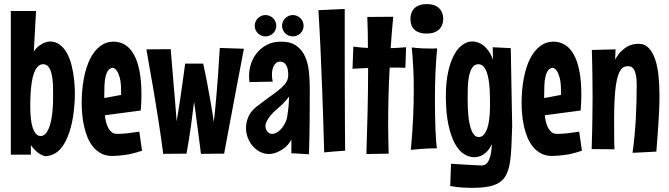

<svg xmlns="http://www.w3.org/2000/svg" viewBox="-20 -740 3227 926"><path d="M339.8 -247.1Q335 -173.8 321 -124Q307.1 -74.2 287.8 -43.7Q268.6 -13.2 245.1 0Q221.7 13.2 198.2 13.2Q188 11.7 176.8 5.4Q167 0 154.5 -10.7Q142.1 -21.5 128.9 -40V5.9H32.2V-687H153.8L143.1 -491.2Q155.3 -509.8 168.7 -519.3Q182.1 -528.8 193.4 -533.7Q206.5 -539.1 219.2 -540Q248.5 -540 269.3 -523.9Q290 -507.8 304 -481.7Q317.9 -455.6 325.7 -423.1Q333.5 -390.6 337.2 -358.2Q340.8 -325.7 341.1 -296.1Q341.3 -266.6 339.8 -247.1ZM235.8 -246.1Q235.8 -260.7 236.1 -280Q236.3 -299.3 235.8 -319.8Q235.4 -340.3 232.9 -360.1Q230.5 -379.9 225.3 -395.5Q220.2 -411.1 211.2 -420.7Q202.1 -430.2 188 -430.2Q172.4 -430.2 161.6 -418.2Q150.9 -406.2 144 -387.5Q137.2 -368.7 133.5 -345.2Q129.9 -321.8 128.2 -298.8Q126.5 -275.9 126.2 -255.6Q126 -235.4 126 -223.1Q126 -194.3 128.7 -169.2Q131.3 -144 137.5 -125Q143.6 -106 153.1 -95Q162.6 -84 175.8 -84Q191.4 -84 202.6 -98.6Q213.9 -113.3 220.9 -136.5Q228 -159.7 231.4 -188.5Q234.9 -217.3 235.8 -246.1Z M665 -13.2Q619.6 2.4 582.3 7.3Q544.9 12.2 521 12.2Q491.2 12.2 468.8 0.5Q446.3 -11.2 429.9 -30.8Q413.6 -50.3 402.8 -75.9Q392.1 -101.6 385.7 -129.9Q379.4 -158.2 376.7 -187.3Q374 -216.3 374 -242.2Q374 -306.6 384.3 -361.1Q394.5 -415.5 414.1 -455.1Q433.6 -494.6 462.4 -516.8Q491.2 -539.1 527.8 -539.1Q558.1 -539.1 583 -523.9Q607.9 -508.8 625.5 -477.5Q643.1 -446.3 652.6 -398.2Q662.1 -350.1 662.1 -284.2Q662.1 -265.6 661.4 -246.6Q660.6 -227.5 658.7 -207L485.8 -184.1Q487.8 -166 491.9 -149.9Q496.1 -133.8 503.2 -121.3Q510.3 -108.9 520 -101.6Q529.8 -94.2 543.9 -94.2Q570.3 -94.2 596.7 -97.4Q623 -100.6 651.9 -105ZM482.9 -267.1 564 -282.2V-300.8Q564 -342.3 557.6 -365Q551.3 -387.7 543.9 -398.4Q535.2 -411.1 523.9 -413.1Q509.8 -411.6 501.5 -399.9Q493.2 -388.2 489 -369.9Q484.9 -351.6 483.9 -328.6Q482.9 -305.7 482.9 -282.2Z M960 -433.1Q969.7 -390.1 978.5 -342.8Q986.3 -302.2 995.1 -252.2Q1003.9 -202.1 1011.2 -151.9Q1014.6 -180.7 1017.6 -211.4Q1020.5 -242.2 1023.2 -272.7Q1025.9 -303.2 1028.1 -332.5Q1030.3 -361.8 1032.2 -388.2Q1036.6 -449.7 1040 -508.8L1156.2 -504.9Q1137.7 -409.2 1120.6 -316.9Q1113.3 -277.3 1105.2 -235.1Q1097.2 -192.9 1089.4 -151.1Q1081.5 -109.4 1074.2 -70.3Q1066.9 -31.2 1061 1L949.2 2Q944.8 -33.7 940.2 -68.4Q935.5 -103 931.4 -135.3Q927.2 -167.5 923.3 -196.3Q919.4 -225.1 916 -249Q910.6 -201.7 901.6 -136.5Q892.6 -71.3 879.4 1L767.1 2Q763.2 -30.3 757.6 -69.1Q752 -107.9 745.6 -149.4Q739.3 -190.9 732.2 -233.2Q725.1 -275.4 718.8 -314.5Q703.1 -406.2 686 -502L803.2 -502.9Q807.6 -445.8 813 -386.2Q814.9 -360.8 817.4 -332.3Q819.8 -303.7 822.5 -273.9Q825.2 -244.1 827.4 -213.9Q829.6 -183.6 832 -154.8Q835.9 -179.7 840.1 -204.8Q844.2 -230 847.9 -254.2Q851.6 -278.3 854.7 -301Q857.9 -323.7 860.8 -343.8Q867.2 -390.6 873 -433.1Z M1474.1 -311Q1474.1 -233.9 1473.4 -156.7Q1472.7 -79.6 1470.2 3.9L1385.3 -1V-66.9Q1370.6 -40.5 1352.1 -26.6Q1333.5 -12.7 1316.9 -5.9Q1297.4 2 1278.3 2.9Q1254.9 2.9 1234.4 -7.6Q1213.9 -18.1 1198.7 -35.6Q1183.6 -53.2 1175 -75.9Q1166.5 -98.6 1166.5 -123Q1166.5 -150.9 1178.5 -178Q1190.4 -205.1 1219.2 -227.1Q1257.8 -256.8 1286.1 -276.9Q1314.5 -296.9 1333.3 -313.2Q1352.1 -329.6 1361.1 -344.5Q1370.1 -359.4 1370.1 -378.9Q1370.1 -411.1 1359.4 -427Q1348.6 -442.9 1331.1 -442.9Q1320.3 -442.9 1312.7 -437.3Q1305.2 -431.6 1300.5 -422.6Q1295.9 -413.6 1293.7 -402.6Q1291.5 -391.6 1291.5 -380.9Q1291.5 -373.5 1292.2 -364.7Q1293 -356 1295.4 -346.2L1183.1 -344.2Q1182.1 -352.5 1181.6 -360.1Q1181.2 -367.7 1181.2 -375Q1181.2 -405.3 1191.4 -434.8Q1201.7 -464.4 1221.4 -487.5Q1241.2 -510.7 1269.5 -524.9Q1297.9 -539.1 1334.5 -539.1Q1381.8 -539.1 1409.4 -519.3Q1437 -499.5 1451.4 -467.3Q1465.8 -435.1 1470 -394.3Q1474.1 -353.5 1474.1 -311ZM1364.3 -172.9Q1366.7 -185.1 1368.7 -200.7Q1370.6 -213.9 1372.1 -232.7Q1373.5 -251.5 1374.5 -274.9Q1366.7 -264.2 1359.4 -255.9Q1352.1 -247.6 1345.7 -241.2Q1338.4 -233.9 1332 -228Q1320.8 -218.8 1308.1 -207.3Q1295.4 -195.8 1284.9 -183.1Q1274.4 -170.4 1267.3 -157Q1260.3 -143.6 1260.3 -130.9Q1260.3 -117.2 1269.5 -105.7Q1278.8 -94.2 1292.5 -94.2Q1302.7 -94.2 1313.7 -100.1Q1324.7 -106 1334.7 -116.7Q1344.7 -127.4 1352.5 -141.6Q1360.4 -155.8 1364.3 -172.9ZM1312.5 -615.2Q1312.5 -605 1308.3 -595.7Q1304.2 -586.4 1297.1 -579.3Q1290 -572.3 1280.5 -568.4Q1271 -564.5 1260.3 -564.5Q1250 -564.5 1240.5 -568.4Q1231 -572.3 1223.9 -579.3Q1216.8 -586.4 1212.6 -595.7Q1208.5 -605 1208.5 -615.2Q1208.5 -626 1212.6 -635.7Q1216.8 -645.5 1223.9 -652.3Q1231 -659.2 1240.5 -663.3Q1250 -667.5 1260.3 -667.5Q1271 -667.5 1280.5 -663.3Q1290 -659.2 1297.1 -652.3Q1304.2 -645.5 1308.3 -635.7Q1312.5 -626 1312.5 -615.2ZM1444.3 -615.2Q1444.3 -605 1440.2 -595.7Q1436 -586.4 1429 -579.3Q1421.9 -572.3 1412.4 -568.4Q1402.8 -564.5 1392.6 -564.5Q1381.8 -564.5 1372.3 -568.4Q1362.8 -572.3 1355.7 -579.3Q1348.6 -586.4 1344.5 -595.7Q1340.3 -605 1340.3 -615.2Q1340.3 -626 1344.5 -635.7Q1348.6 -645.5 1355.7 -652.3Q1362.8 -659.2 1372.3 -663.3Q1381.8 -667.5 1392.6 -667.5Q1402.8 -667.5 1412.4 -663.3Q1421.9 -659.2 1429 -652.3Q1436 -645.5 1440.2 -635.7Q1444.3 -626 1444.3 -615.2Z M1644.5 -13.2Q1631.8 -12.7 1615.7 -11.2Q1602.1 -10.3 1583.7 -8.8Q1565.4 -7.3 1543.5 -4.9Q1539.1 -170.4 1534.2 -297.6Q1529.3 -424.8 1525.4 -512.7Q1520.5 -615.2 1515.6 -690.9L1642.6 -696.8Q1642.6 -586.4 1642.6 -498.3Q1642.6 -410.2 1642.8 -341.6Q1643.1 -272.9 1643.3 -221.9Q1643.6 -170.9 1643.6 -134.3Q1644 -48.8 1644.5 -13.2Z M1876.5 -659.2Q1872.6 -619.6 1869.6 -582.3Q1866.7 -544.9 1864.3 -507.8Q1882.8 -508.8 1901.1 -509.5Q1919.4 -510.3 1938.5 -512.2L1935.1 -413.1Q1916.5 -414.1 1897.2 -414.1Q1877.9 -414.1 1859.4 -414.1Q1855.5 -343.8 1853.8 -276.6Q1852.1 -209.5 1852.1 -141.1Q1852.1 -106 1852.8 -70.6Q1853.5 -35.2 1854.5 1L1747.1 2.9Q1750.5 -102.1 1752.9 -204.8Q1755.4 -307.6 1755.4 -412.1Q1736.8 -411.1 1717.8 -410.4Q1698.7 -409.7 1680.2 -408.2L1684.1 -515.1Q1701.2 -512.7 1719.2 -511.2Q1737.3 -509.8 1754.4 -508.8Q1754.4 -546.9 1753.7 -583.5Q1752.9 -620.1 1751.5 -658.2Z M2117.7 -648.9Q2117.7 -633.8 2112.8 -620.8Q2107.9 -607.9 2098.1 -598.4Q2088.4 -588.9 2073.5 -583.5Q2058.6 -578.1 2038.6 -578.1Q2016.6 -578.1 2001.7 -583.5Q1986.8 -588.9 1977.3 -598.4Q1967.8 -607.9 1963.6 -620.8Q1959.5 -633.8 1959.5 -648.9Q1959.5 -663.6 1963.9 -676.5Q1968.3 -689.5 1977.8 -699.2Q1987.3 -709 2002.4 -714.6Q2017.6 -720.2 2038.6 -720.2Q2059.6 -720.2 2074.5 -714.6Q2089.4 -709 2098.9 -699.2Q2108.4 -689.5 2113 -676.5Q2117.7 -663.6 2117.7 -648.9ZM2088.4 -506.8Q2085.4 -480 2083.5 -449.2Q2081.5 -418.5 2080.1 -385.5Q2078.6 -352.5 2078.1 -318.6Q2077.6 -284.7 2077.6 -252Q2077.6 -213.9 2078.4 -178.5Q2079.1 -143.1 2080.3 -113.3Q2081.5 -83.5 2083.3 -60.5Q2085 -37.6 2087.4 -24.9Q2067.9 -24.9 2046.9 -23.9Q2028.8 -22.9 2006.3 -21.5Q1983.9 -20 1961.4 -17.1Q1969.7 -105 1972.7 -178Q1975.6 -251 1975.6 -309.1Q1975.6 -358.9 1973.9 -396.2Q1972.2 -433.6 1970.2 -459.5Q1968.3 -489.7 1965.3 -511.2Q1992.7 -507.8 2015.4 -506.8Q2038.1 -505.9 2054.7 -505.9Q2062.5 -505.9 2068.8 -505.9Q2075.2 -505.9 2079.6 -506.3Q2085 -506.3 2088.4 -506.8Z M2450.2 -130.9Q2448.2 -73.2 2446.3 -29.1Q2444.3 15.1 2438.5 48.3Q2432.6 81.5 2420.9 104Q2409.2 126.5 2388.4 140.1Q2367.7 153.8 2335.7 159.9Q2303.7 166 2257.3 166Q2234.4 166 2208 164.3Q2181.6 162.6 2151.4 157.2L2155.3 49.8Q2191.4 52.2 2219 53.7Q2246.6 55.2 2265.1 56.2Q2287.1 57.6 2303.2 58.1Q2326.7 58.1 2338.6 30.8Q2350.6 3.4 2352.1 -44.9Q2343.3 -25.4 2332.3 -13.2Q2321.3 -1 2309.8 6.1Q2298.3 13.2 2287.4 15.6Q2276.4 18.1 2267.1 18.1Q2242.2 18.1 2217.8 2.9Q2193.4 -12.2 2174.1 -47.1Q2154.8 -82 2142.6 -138.4Q2130.4 -194.8 2130.4 -277.8Q2130.4 -342.3 2140.9 -391.1Q2151.4 -439.9 2168.9 -473.1Q2186.5 -506.3 2209.5 -523.2Q2232.4 -540 2257.3 -540Q2269 -540 2282.5 -536.1Q2295.9 -532.2 2309.6 -522.2Q2323.2 -512.2 2335.7 -495.4Q2348.1 -478.5 2357.4 -452.1L2356.4 -512.2L2443.4 -507.8ZM2343.3 -231Q2343.3 -246.1 2343 -266.8Q2342.8 -287.6 2341.6 -309.8Q2340.3 -332 2336.9 -353.5Q2333.5 -375 2327.4 -392.1Q2321.3 -409.2 2311.5 -419.7Q2301.8 -430.2 2287.1 -430.2Q2268.6 -430.2 2258.1 -414.6Q2247.6 -398.9 2242.4 -374.5Q2237.3 -350.1 2236.3 -320.8Q2235.4 -291.5 2235.4 -264.2Q2235.4 -245.1 2236.1 -224.1Q2236.8 -203.1 2238.8 -182.4Q2240.7 -161.6 2244.6 -143.1Q2248.5 -124.5 2254.4 -110.1Q2260.3 -95.7 2268.8 -87.4Q2277.3 -79.1 2289.1 -79.1Q2303.7 -79.1 2314 -91.1Q2324.2 -103 2330.8 -123.5Q2337.4 -144 2340.3 -171.6Q2343.3 -199.2 2343.3 -231Z M2786.6 -13.2Q2741.2 2.4 2703.9 7.3Q2666.5 12.2 2642.6 12.2Q2612.8 12.2 2590.3 0.5Q2567.9 -11.2 2551.5 -30.8Q2535.2 -50.3 2524.4 -75.9Q2513.7 -101.6 2507.3 -129.9Q2501 -158.2 2498.3 -187.3Q2495.6 -216.3 2495.6 -242.2Q2495.6 -306.6 2505.9 -361.1Q2516.1 -415.5 2535.6 -455.1Q2555.2 -494.6 2584 -516.8Q2612.8 -539.1 2649.4 -539.1Q2679.7 -539.1 2704.6 -523.9Q2729.5 -508.8 2747.1 -477.5Q2764.6 -446.3 2774.2 -398.2Q2783.7 -350.1 2783.7 -284.2Q2783.7 -265.6 2783 -246.6Q2782.2 -227.5 2780.3 -207L2607.4 -184.1Q2609.4 -166 2613.5 -149.9Q2617.7 -133.8 2624.8 -121.3Q2631.8 -108.9 2641.6 -101.6Q2651.4 -94.2 2665.5 -94.2Q2691.9 -94.2 2718.3 -97.4Q2744.6 -100.6 2773.4 -105ZM2604.5 -267.1 2685.5 -282.2V-300.8Q2685.5 -342.3 2679.2 -365Q2672.9 -387.7 2665.5 -398.4Q2656.7 -411.1 2645.5 -413.1Q2631.3 -411.6 2623 -399.9Q2614.7 -388.2 2610.6 -369.9Q2606.4 -351.6 2605.5 -328.6Q2604.5 -305.7 2604.5 -282.2Z M3030.8 -2.9Q3041.5 -81.5 3046.1 -162.1Q3050.8 -242.7 3050.8 -331.1Q3050.8 -360.8 3046.9 -378.7Q3043 -396.5 3036.6 -406Q3030.3 -415.5 3022.9 -418.2Q3015.6 -420.9 3008.8 -420.9Q2999 -420.9 2990.5 -417.5Q2981.9 -414.1 2974.6 -404.3Q2967.3 -394.5 2961.2 -377Q2955.1 -359.4 2950.7 -330.6Q2946.3 -301.8 2944.1 -260.5Q2941.9 -219.2 2941.9 -162.1Q2941.9 -141.6 2941.9 -119.4Q2941.9 -97.2 2942.1 -77.1Q2942.4 -57.1 2942.6 -41.7Q2942.9 -26.4 2943.8 -20L2833.5 -21Q2835 -65.4 2835.7 -100.3Q2836.4 -135.3 2836.9 -164.6Q2837.4 -193.8 2837.6 -219.5Q2837.9 -245.1 2837.9 -270Q2837.9 -292.5 2837.6 -316.2Q2837.4 -339.8 2837.2 -367.2Q2836.9 -394.5 2836.2 -427Q2835.4 -459.5 2834.5 -499L2948.7 -502L2946.8 -452.1Q2960 -477.1 2975.1 -491.9Q2990.2 -506.8 3005.1 -515.1Q3020 -523.4 3034.2 -526.1Q3048.3 -528.8 3059.6 -528.8Q3089.8 -528.8 3109.4 -507.8Q3128.9 -486.8 3140.4 -451.9Q3151.9 -417 3156.2 -372.1Q3160.6 -327.1 3160.6 -278.8Q3160.6 -243.7 3158.9 -207.5Q3157.2 -171.4 3155 -136.5Q3152.8 -101.6 3150.1 -69.1Q3147.5 -36.6 3145.5 -8.8Z"/></svg>

Font: Mouse Memoirs
Style: Regular
Weight: 400
Version: Version 1.000